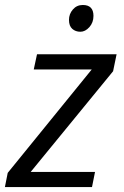

<svg xmlns="http://www.w3.org/2000/svg" viewBox="-34 -754 498 774"><path d="M336.9 0H-14.2L-2.9 -57.1L335.9 -474.1H102.1L115.2 -535.2H436L421.9 -466.8L89.8 -61H349.1ZM244.1 -673.8Q244.1 -697.8 259.8 -715.8Q275.4 -733.9 299.8 -733.9Q342.8 -733.9 342.8 -689.9Q342.8 -663.1 326.2 -644.5Q309.6 -626 290 -626Q270.5 -626 257.3 -637.7Q244.1 -649.4 244.1 -673.8Z"/></svg>

Font: OpenSans-Italic
Style: Italic
Weight: 400
Italic angle: -12°
Foundry: Ascender Corporation
Version: Version 1.10